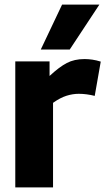

<svg xmlns="http://www.w3.org/2000/svg" viewBox="-20 -809 459 829"><path d="M194 -544V-481Q236 -520 268.5 -537Q301 -554 345 -554Q361 -554 378.5 -551.5Q396 -549 415 -543L389 -395Q353 -404 320 -404Q294 -404 267 -395.5Q240 -387 209 -365V0H46V-544ZM156 -595 248 -789H409L281 -595Z"/></svg>

Font: Georama
Style: Bold
Weight: 700
Designer: Jean-Baptiste Levee
Foundry: Production Type
Version: Version 1.000